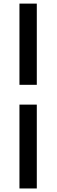

<svg xmlns="http://www.w3.org/2000/svg" viewBox="-20 -793 315 1070"><path d="M88.4 -320.3V-772.9H185.1V-320.3ZM88.4 257.3V-210H185.1V257.3Z"/></svg>

Font: Akatab Black
Style: Regular
Weight: 900
Designer: SIL Global
Foundry: SIL Global
Version: Version 4.000